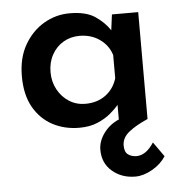

<svg xmlns="http://www.w3.org/2000/svg" viewBox="-49 -489 702 757"><g transform="rotate(-5 301.5 -110.0)"><path d="M254 11Q195 11 148 -14Q101 -39 73 -88Q45 -137 45 -211Q45 -283 74.5 -334.5Q104 -386 151.5 -414Q199 -442 254 -442Q318 -442 354 -418Q390 -394 412 -361L420 -423H524V0Q478 20 449.5 42.5Q421 65 421 96Q421 122 435 132Q449 142 468 142Q506 142 537 94L578 152Q559 182 524 202Q489 222 457 222Q403 222 365.5 190Q328 158 328 105Q328 71 351 39.5Q374 8 411 -8V-66Q398 -50 377 -32.5Q356 -15 325.5 -2Q295 11 254 11ZM285 -81Q332 -81 365 -105Q398 -129 411 -171V-263Q399 -302 365 -326Q331 -350 285 -350Q250 -350 221.5 -333.5Q193 -317 176 -286.5Q159 -256 159 -217Q159 -179 176 -148Q193 -117 221.5 -99Q250 -81 285 -81Z"/></g></svg>

Font: Synthetic SemiBold
Style: Regular
Weight: 600
Designer: Santiago Orozco
Foundry: Typemade
Version: Version 2.000; ttfautohint (v1.8.4.7-5d5b)